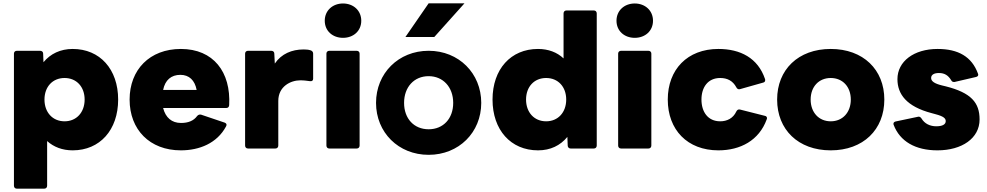

<svg xmlns="http://www.w3.org/2000/svg" viewBox="-20 -853 5946 1157"><path d="M82 284H246C257 284 264 277 264 266V-3C304 33 356 53 418 53C582 53 692 -70 692 -253C692 -436 582 -558 418 -558C344 -558 284 -529 242 -478L240 -530C240 -541 232 -547 221 -547H82C71 -547 64 -540 64 -530V266C64 277 71 284 82 284ZM248 -253C248 -330 297 -383 369 -383C441 -383 490 -330 490 -253C490 -176 441 -122 369 -122C297 -122 248 -176 248 -253Z M1070 53C1182 53 1288 10 1342 -91C1344 -95 1345 -98 1345 -101C1345 -107 1341 -111 1334 -114L1192 -162C1183 -164 1175 -162 1168 -154C1147 -125 1114 -112 1071 -112C1015 -112 978 -144 963 -202H1342C1354 -202 1360 -208 1361 -219C1372 -419 1266 -558 1070 -558C882 -558 761 -433 761 -253C761 -72 882 53 1070 53ZM1165 -311H963C975 -371 1012 -402 1067 -402C1120 -402 1154 -369 1165 -311Z M1475 42H1639C1650 42 1657 35 1657 24V-245C1657 -332 1731 -369 1790 -369C1813 -369 1831 -366 1847 -364C1859 -362 1867 -367 1867 -378V-530C1867 -540 1861 -547 1851 -550C1839 -554 1824 -555 1809 -555C1739 -555 1676 -529 1636 -470L1633 -530C1633 -541 1625 -547 1614 -547H1475C1464 -547 1457 -540 1457 -530V24C1457 35 1464 42 1475 42Z M2047 -625C2109 -625 2157 -666 2157 -728C2157 -790 2109 -832 2047 -832C1985 -832 1937 -790 1937 -728C1937 -666 1985 -625 2047 -625ZM1947 -530V24C1947 35 1954 42 1965 42H2129C2140 42 2147 35 2147 24V-530C2147 -540 2140 -547 2129 -547H1965C1954 -547 1947 -540 1947 -530Z M2423 -630H2597L2779 -833H2563ZM2880 -233C2880 -411 2745 -547 2563 -547C2381 -547 2246 -411 2246 -233C2246 -55 2381 80 2563 80C2745 80 2880 -55 2880 -233ZM2711 -233C2711 -138 2651 -74 2563 -74C2475 -74 2415 -138 2415 -233C2415 -328 2475 -394 2563 -394C2650 -394 2711 -328 2711 -233Z M3222 53C3297 53 3356 24 3399 -28L3401 24C3401 35 3409 42 3419 42H3558C3569 42 3576 35 3576 24V-772C3576 -783 3569 -790 3558 -790H3394C3383 -790 3376 -783 3376 -772V-501C3337 -538 3284 -558 3222 -558C3058 -558 2948 -436 2948 -253C2948 -70 3058 53 3222 53ZM3150 -253C3150 -330 3199 -383 3271 -383C3343 -383 3392 -330 3392 -253C3392 -176 3343 -122 3271 -122C3199 -122 3150 -176 3150 -253Z M3805 -625C3867 -625 3915 -666 3915 -728C3915 -790 3867 -832 3805 -832C3743 -832 3695 -790 3695 -728C3695 -666 3743 -625 3805 -625ZM3705 -530V24C3705 35 3712 42 3723 42H3887C3898 42 3905 35 3905 24V-530C3905 -540 3898 -547 3887 -547H3723C3712 -547 3705 -540 3705 -530Z M4309 53C4442 53 4554 -7 4600 -133C4601 -136 4602 -138 4602 -141C4602 -148 4597 -154 4589 -155L4439 -193C4429 -195 4422 -191 4417 -181C4398 -140 4361 -122 4320 -122C4245 -122 4207 -180 4207 -253C4207 -326 4245 -383 4320 -383C4363 -383 4396 -366 4417 -327C4421 -319 4427 -315 4434 -315C4436 -315 4438 -316 4440 -316L4578 -355C4587 -357 4591 -362 4591 -370C4591 -372 4591 -375 4590 -377C4547 -504 4441 -558 4309 -558C4122 -558 4004 -434 4004 -253C4004 -71 4122 53 4309 53Z M4986 53C5182 53 5309 -72 5309 -253C5309 -433 5182 -558 4986 -558C4790 -558 4663 -433 4663 -253C4663 -72 4790 53 4986 53ZM4865 -253C4865 -330 4914 -383 4986 -383C5058 -383 5107 -330 5107 -253C5107 -176 5058 -122 4986 -122C4914 -122 4865 -176 4865 -253Z M5629 53C5777 53 5883 -20 5883 -133C5883 -234 5833 -294 5678 -333L5657 -338C5612 -349 5591 -363 5591 -383C5591 -404 5611 -413 5638 -413C5673 -413 5694 -398 5711 -371C5715 -363 5720 -359 5728 -359C5729 -359 5731 -359 5732 -359L5861 -389C5870 -391 5875 -396 5875 -403C5875 -405 5874 -407 5873 -410C5836 -511 5755 -558 5630 -558C5487 -558 5388 -483 5388 -376C5388 -286 5442 -211 5595 -171L5617 -165C5666 -152 5679 -140 5679 -123C5679 -102 5657 -92 5622 -92C5585 -92 5552 -107 5533 -139C5528 -146 5523 -150 5516 -150C5514 -150 5512 -149 5510 -149L5377 -121C5369 -119 5364 -114 5364 -108C5364 -106 5364 -103 5365 -101C5403 -1 5496 53 5629 53Z"/></svg>

Font: LINE Seed JP App_OTF ExtraBold
Style: Regular
Weight: 800
Designer: LINE & Fontrix & Fontworks
Version: Version 1.013